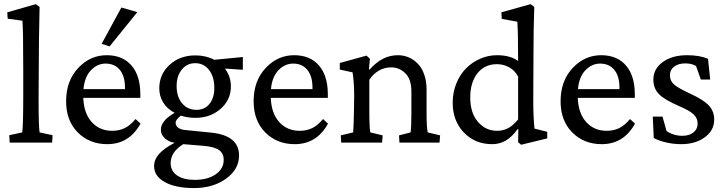

<svg xmlns="http://www.w3.org/2000/svg" viewBox="-20 -698 3556 940"><path d="M27.3 0 25.4 -36.1 88.9 -49.8Q93.8 -82.5 93.8 -232.4V-354.5Q93.8 -553.7 89.8 -596.7L17.6 -606.4L15.6 -637.7L155.3 -677.7L173.8 -664.1Q169.9 -498 169.9 -371.1L168.9 -213.9Q168.9 -79.1 173.8 -49.8L237.3 -36.1L235.4 0Z M516.6 -470.7 477.5 -483.4 574.2 -661.1 652.3 -638.7ZM504.9 7.8Q418 7.8 360.8 -49.6Q303.7 -106.9 303.7 -202.1Q303.7 -302.7 363.3 -365.7Q422.9 -428.7 504.9 -427.7Q581.5 -426.8 624.3 -376.7Q667 -326.7 667 -236.3V-218.8H387.7Q390.6 -143.1 429.2 -100.3Q467.8 -57.6 529.3 -57.6Q564 -57.6 591.1 -71Q618.2 -84.5 643.6 -115.2L668 -92.8Q612.8 7.8 504.9 7.8ZM497.1 -386.7Q456.5 -386.7 425.3 -354.2Q394 -321.8 388.7 -261.7H591.8V-269.5Q591.8 -325.2 566.7 -356Q541.5 -386.7 497.1 -386.7Z M937.5 -121.1Q898.9 -121.1 865.2 -131.8Q839.8 -112.3 839.8 -96.7Q839.8 -82.5 852.1 -73Q864.3 -63.5 886.7 -61.5L1012.7 -48.8Q1150.4 -35.2 1150.4 63.5Q1150.4 130.9 1086.7 176.8Q1022.9 222.7 929.7 222.7Q839.8 222.7 787.1 193.6Q734.4 164.6 734.4 115.2Q734.4 83.5 758.3 56.2Q782.2 28.8 835 1Q805.7 -3.4 786.6 -21.2Q767.6 -39.1 767.6 -62.5Q767.6 -107.4 835 -145.5Q799.3 -164.1 779.5 -195.3Q759.8 -226.6 759.8 -265.6Q759.8 -334.5 810.3 -380.6Q860.8 -426.8 936.5 -426.8Q987.8 -426.8 1029.3 -405.3L1168.9 -418.9V-356.4L1081.1 -362.3Q1110.4 -323.7 1110.4 -274.4Q1110.4 -209.5 1060.3 -165.3Q1010.3 -121.1 937.5 -121.1ZM942.4 -160.2Q981.9 -160.2 1005.6 -189.5Q1029.3 -218.8 1029.3 -267.6Q1029.3 -322.3 1003.4 -355.5Q977.5 -388.7 935.5 -388.7Q895.5 -388.7 870.1 -357.4Q844.7 -326.2 844.7 -276.4Q844.7 -224.1 871.6 -192.1Q898.4 -160.2 942.4 -160.2ZM815.4 100.6Q815.4 139.2 846.9 160.9Q878.4 182.6 933.6 182.6Q996.6 182.6 1035.9 155.5Q1075.2 128.4 1075.2 85Q1075.2 52.2 1051.5 36.1Q1027.8 20 972.7 15.6L877 7.8Q815.4 46.4 815.4 100.6Z M1422.9 7.8Q1335.9 7.8 1278.8 -49.6Q1221.7 -106.9 1221.7 -202.1Q1221.7 -302.7 1281.2 -365.7Q1340.8 -428.7 1422.9 -427.7Q1499.5 -426.8 1542.2 -376.7Q1585 -326.7 1585 -236.3V-218.8H1305.7Q1308.6 -143.1 1347.2 -100.3Q1385.7 -57.6 1447.3 -57.6Q1481.9 -57.6 1509 -71Q1536.1 -84.5 1561.5 -115.2L1585.9 -92.8Q1530.8 7.8 1422.9 7.8ZM1415 -386.7Q1374.5 -386.7 1343.3 -354.2Q1312 -321.8 1306.6 -261.7H1509.8V-269.5Q1509.8 -325.2 1484.6 -356Q1459.5 -386.7 1415 -386.7Z M1650.4 0 1648.4 -35.2 1709 -49.8Q1711.9 -87.9 1712.9 -154.3L1713.9 -229.5Q1713.9 -294.9 1706.1 -343.8L1643.6 -357.4V-389.6L1774.4 -425.8L1791 -410.2L1786.1 -358.4L1789.1 -357.4Q1823.2 -394.5 1856.4 -411.1Q1889.6 -427.7 1928.7 -427.7Q1956.1 -427.7 1980.7 -417.2Q2005.4 -406.7 2025.1 -386.7Q2044.9 -366.7 2056.6 -334Q2068.4 -301.3 2068.4 -259.8V-151.4Q2068.4 -68.8 2074.2 -49.8L2134.8 -35.2L2131.8 0H1935.5L1933.6 -35.2L1990.2 -49.8Q1994.1 -79.1 1994.1 -144.5V-250Q1994.1 -310.1 1964.6 -339.1Q1935.1 -368.2 1895.5 -368.2Q1830.1 -368.2 1788.1 -307.6V-161.1Q1788.1 -72.8 1793 -49.8L1853.5 -35.2L1850.6 0Z M2531.2 10.7 2516.6 -2 2517.6 -65.4 2514.6 -66.4Q2486.3 -26.9 2455.8 -9.5Q2425.3 7.8 2389.6 7.8Q2305.7 7.8 2251 -49.3Q2196.3 -106.4 2196.3 -195.3Q2196.3 -246.1 2214.4 -290Q2232.4 -334 2262.2 -363.8Q2292 -393.6 2331.3 -410.6Q2370.6 -427.7 2413.1 -427.7Q2478.5 -427.7 2516.6 -399.4Q2516.6 -544.9 2512.7 -591.8L2436.5 -605.5L2434.6 -637.7L2578.1 -677.7L2595.7 -664.1Q2591.8 -556.2 2591.8 -428.7L2590.8 -204.1Q2590.8 -127 2596.7 -68.4L2659.2 -52.7V-20.5ZM2414.1 -57.6Q2442.9 -57.6 2467.3 -70.3Q2491.7 -83 2516.6 -113.3V-323.2Q2499.5 -354.5 2471.9 -369.1Q2444.3 -383.8 2413.1 -383.8Q2352.5 -383.8 2317.4 -339.1Q2282.2 -294.4 2282.2 -220.7Q2282.2 -145.5 2319.8 -101.6Q2357.4 -57.6 2414.1 -57.6Z M2925.8 7.8Q2838.9 7.8 2781.7 -49.6Q2724.6 -106.9 2724.6 -202.1Q2724.6 -302.7 2784.2 -365.7Q2843.8 -428.7 2925.8 -427.7Q3002.4 -426.8 3045.2 -376.7Q3087.9 -326.7 3087.9 -236.3V-218.8H2808.6Q2811.5 -143.1 2850.1 -100.3Q2888.7 -57.6 2950.2 -57.6Q2984.9 -57.6 3012 -71Q3039.1 -84.5 3064.5 -115.2L3088.9 -92.8Q3033.7 7.8 2925.8 7.8ZM2918 -386.7Q2877.4 -386.7 2846.2 -354.2Q2814.9 -321.8 2809.6 -261.7H3012.7V-269.5Q3012.7 -325.2 2987.5 -356Q2962.4 -386.7 2918 -386.7Z M3314.5 7.8Q3278.3 7.8 3241.9 -0.5Q3205.6 -8.8 3180.7 -22.5L3175.8 -127H3223.6L3243.2 -56.6Q3276.9 -33.2 3321.3 -33.2Q3354.5 -33.2 3375 -49.6Q3395.5 -65.9 3395.5 -92.8Q3395.5 -119.1 3376.2 -137.7Q3356.9 -156.2 3304.7 -178.7Q3233.9 -209 3206.3 -237.1Q3178.7 -265.1 3178.7 -308.6Q3178.7 -360.8 3224.9 -394.3Q3271 -427.7 3343.8 -427.7Q3404.8 -427.7 3446.3 -410.2L3457 -308.6H3411.1L3387.7 -375Q3365.7 -387.7 3335 -387.7Q3300.8 -387.7 3280.3 -371.6Q3259.8 -355.5 3259.8 -330.1Q3259.8 -301.8 3280.5 -283.9Q3301.3 -266.1 3361.3 -238.3Q3425.3 -209 3450.9 -180.9Q3476.6 -152.8 3476.6 -112.3Q3476.6 -59.6 3430.7 -25.9Q3384.8 7.8 3314.5 7.8Z"/></svg>

Font: Crimson Pro
Style: Regular
Weight: 400
Designer: Jacques Le Bailly
Foundry: Baron von Fonthausen
Version: Version 1.003